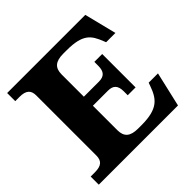

<svg xmlns="http://www.w3.org/2000/svg" viewBox="-175 -868 1037 1037"><g transform="rotate(-45 343.0 -350.0)"><path d="M409 -393H294V-563C294 -613 320 -636 379 -636H406C530 -636 555 -596 581 -531L587 -516H658L612 -700H15V-638H48C96 -638 117 -620 117 -580V-120C117 -80 96 -62 48 -62H15V0H620L666 -199H595L589 -182C563 -109 533 -64 406 -64H379C320 -64 294 -87 294 -137V-324H409C449 -324 467 -305 467 -261V-231H527V-486H467V-456C467 -412 449 -393 409 -393Z"/></g></svg>

Font: LT Superior Serif ExtraBold
Style: Regular
Weight: 800
Designer: Daniel Lyons
Foundry: LyonsType
Version: Version 2.120;FEAKit 1.0